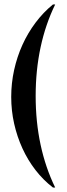

<svg xmlns="http://www.w3.org/2000/svg" viewBox="-20 -785 297 856"><path d="M216 -765H226Q183 -677 161 -574.5Q139 -472 139 -357Q139 -242 161 -139.5Q183 -37 226 51H216Q173 18 138.5 -26.5Q104 -71 80 -123.5Q56 -176 43 -234Q30 -292 30 -353Q30 -414 43 -473Q56 -532 80 -585Q104 -638 138.5 -684Q173 -730 216 -765Z"/></svg>

Font: Moniqa Extra Bold Narrow Heading
Style: Regular
Weight: 800
Width: 4
Designer: Rajesh Rajput
Foundry: Rajesh Rajput
Version: Version 1.000;December 15, 2022;FontCreator 14.0.0.2794 32-b